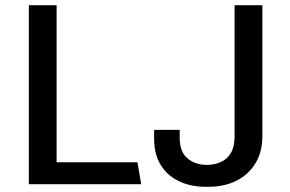

<svg xmlns="http://www.w3.org/2000/svg" viewBox="-20 -706 1110 736"><path d="M90.5 0V-686H197V-84H507L521.2 0ZM767.5 10Q711 10 666.5 -11.1Q622 -32.2 596.4 -73.2Q570.8 -114.2 570.8 -172.8V-208.2H668.8V-178.8Q668.8 -124.2 698.5 -99.1Q728.2 -74 772.8 -74Q802.8 -74 826.9 -85Q851 -96 865.1 -119.8Q879.2 -143.5 879.2 -182.8V-686H985.8V-185.2Q985.8 -122.5 958.5 -78.9Q931.2 -35.2 885 -12.6Q838.8 10 780.5 10Z"/></svg>

Font: Chivo Medium
Style: Regular
Weight: 500
Designer: Hector Gatti
Foundry: Omnibus-Type
Version: Version 2.002